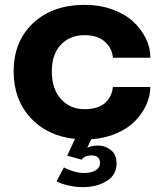

<svg xmlns="http://www.w3.org/2000/svg" viewBox="-20 -561 673 789"><path d="M382.3 37.1Q412.6 37.1 435.8 55.7Q459 74.2 459 111.3Q459 158.2 418.2 183.1Q377.4 208 320.3 208Q290 208 258.1 200.4Q226.1 192.9 212.4 183.6L242.7 127Q256.3 134.8 279.5 142.3Q302.7 149.9 325.7 149.9Q355 149.9 373 138.9Q391.1 127.9 391.1 108.4Q391.1 93.3 381.8 85.4Q372.6 77.6 357.9 77.6Q327.1 77.6 315.4 95.2L256.3 78.6L288.1 9.8Q173.3 -2.4 104.7 -77.6Q36.1 -152.8 36.1 -267.1Q36.1 -391.1 116.2 -466.1Q196.3 -541 328.1 -541Q390.6 -541 443.1 -521.7Q495.6 -502.4 528.6 -471.2Q561.5 -439.9 579.6 -402.6Q597.7 -365.2 597.7 -327.6V-323.7H443.8Q443.8 -329.1 442.4 -335Q436 -369.6 406.7 -393.1Q377.4 -416.5 327.1 -416.5Q267.6 -416.5 230.2 -377.4Q192.9 -338.4 192.9 -267.1Q192.9 -195.8 230.5 -154.1Q268.1 -112.3 327.1 -112.3Q382.8 -112.3 411.4 -137.7Q439.9 -163.1 443.8 -203.6H597.7Q597.7 -167.5 581.8 -131.6Q565.9 -95.7 536.4 -64.9Q506.8 -34.2 459.7 -13.4Q412.6 7.3 355 11.2L338.4 46.4Q356 37.1 382.3 37.1Z"/></svg>

Font: Epilogue
Style: Bold
Weight: 700
Designer: Tyler Finck
Foundry: Etcetera Type Co
Version: Version 2.112